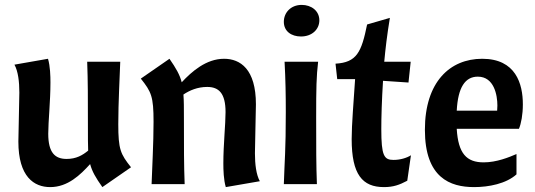

<svg xmlns="http://www.w3.org/2000/svg" viewBox="-20 -752 2186 784"><path d="M515 -69C472 -123 463 -142 463 -245C463 -334 469 -437 471 -500H336C339 -421 339 -351 339 -229C339 -191 339 -161 340 -137C317 -118 291 -103 252 -103C205 -103 177 -128 177 -206C177 -255 186 -339 186 -415C186 -441 185 -482 176 -512L39 -488C54 -461 59 -418 59 -374C59 -334 55 -210 55 -174C55 -30 119 12 185 12C257 12 308 -38 348 -82C356 -52 371 -26 398 12Z M555 -431C598 -377 607 -358 607 -255C607 -166 601 -63 599 0H734C731 -79 731 -149 731 -271C731 -311 731 -341 729 -366C754 -383 787 -397 826 -397C873 -397 901 -372 901 -294C901 -245 892 -161 892 -85C892 -59 893 -18 902 12L1041 -12C1026 -39 1021 -82 1021 -126C1021 -166 1025 -290 1025 -326C1025 -470 961 -512 895 -512C822 -512 763 -460 722 -416C714 -447 699 -473 672 -512Z M1142 -500C1146 -425 1147 -365 1147 -294C1147 -136 1142 -98 1139 0H1274C1271 -79 1271 -149 1271 -271C1271 -395 1272 -439 1279 -500ZM1139 -663C1139 -624 1170 -603 1209 -603C1254 -603 1284 -632 1284 -669C1284 -708 1251 -732 1212 -732C1167 -732 1139 -700 1139 -663Z M1357 -429H1430C1424 -336 1416 -244 1416 -184C1416 -39 1460 12 1548 12C1586 12 1611 3 1643 -14L1658 -118C1641 -107 1614 -99 1587 -99C1548 -99 1537 -116 1537 -225C1537 -273 1539 -343 1544 -422L1648 -415L1657 -500H1549C1554 -553 1560 -606 1572 -679L1479 -652C1456 -539 1437 -497 1350 -492Z M2099 -226C2108 -247 2115 -284 2115 -326C2115 -410 2086 -512 1949 -512C1817 -512 1715 -417 1715 -222C1715 -26 1818 12 1916 12C1976 12 2047 -2 2089 -40V-123C2059 -110 2008 -89 1955 -89C1885 -89 1851 -125 1845 -226ZM1931 -439C1998 -439 2011 -363 2011 -321C2011 -315 2010 -305 2010 -300H1845C1850 -395 1879 -439 1931 -439Z"/></svg>

Font: CantoraOne
Style: Regular
Weight: 400
Designer: Pablo Impallari, Rodrigo Fuenzalida
Foundry: Pablo Impallari
Version: Version 1.001